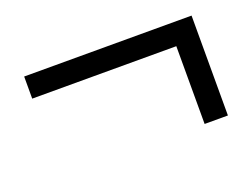

<svg xmlns="http://www.w3.org/2000/svg" viewBox="-54 -460 600 457"><g transform="rotate(-20 246.0 -231.5)"><path d="M399 -105V-302H34V-358H458V-105Z"/></g></svg>

Font: Assistant ExtraLight
Style: Regular
Weight: 400
Version: Version 3.000